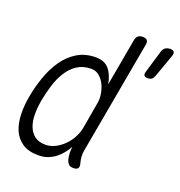

<svg xmlns="http://www.w3.org/2000/svg" viewBox="-134 -854 920 979"><g transform="rotate(20 325.5 -365.0)"><path d="M570 -550Q556 -550 551 -556.5Q546 -563 550 -577L586 -698Q590 -714 601 -722Q612 -730 628 -730Q644 -730 649 -722Q654 -714 648 -698L605 -577Q600 -563 592 -556.5Q584 -550 570 -550ZM392 -91Q389 -72 390.5 -56Q392 -40 397 -22Q401 -6 394.5 2Q388 10 371 10Q354 10 345.5 2Q337 -6 332 -22Q328 -41 327.5 -55Q327 -69 329 -90Q319 -72 305 -54Q291 -36 273 -22Q255 -8 232 1Q209 10 180 10Q125 10 91.5 -13.5Q58 -37 43 -74.5Q28 -112 27 -159.5Q26 -207 35 -255Q45 -311 64 -365.5Q83 -420 113 -463.5Q143 -507 186 -533.5Q229 -560 287 -560Q334 -560 358.5 -531Q383 -502 392 -452L438 -708Q441 -724 450 -732Q459 -740 475 -740Q492 -740 499 -732Q506 -724 503 -708ZM196 -53Q223 -53 248.5 -66Q274 -79 294.5 -99.5Q315 -120 329 -146Q343 -172 348 -198L373 -341Q378 -366 373.5 -393.5Q369 -421 357.5 -444Q346 -467 327.5 -482Q309 -497 285 -497Q241 -497 209.5 -476.5Q178 -456 156.5 -422Q135 -388 121.5 -345Q108 -302 100 -258Q93 -218 93 -181Q93 -144 104 -115.5Q115 -87 137 -70Q159 -53 196 -53Z"/></g></svg>

Font: Maple Mono NL ExtraLight
Style: Italic
Weight: 275
Italic angle: -10°
Monospace: yes
Designer: subframe7536
Version: Version 7.000